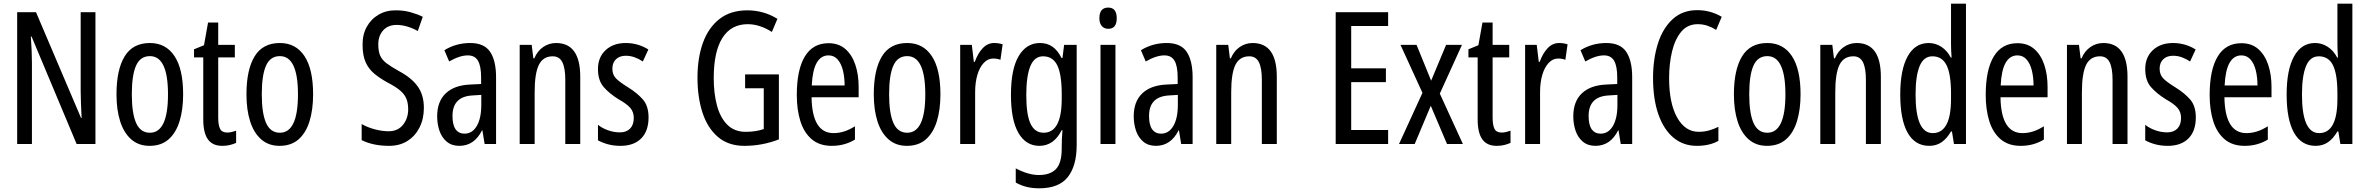

<svg xmlns="http://www.w3.org/2000/svg" viewBox="-20 -780 12826 1040"><path d="M497 0H395L151 -582H147Q153 -500 153 -438V0H73V-714H175L419 -141H422Q420 -185 418.5 -221.5Q417 -258 417 -286V-714H497Z M972 -269Q972 -186 952.5 -123Q933 -60 893 -25Q853 10 790 10Q731 10 691 -25Q651 -60 631 -122.5Q611 -185 611 -269Q611 -402 655 -474.5Q699 -547 792 -547Q878 -547 925 -476.5Q972 -406 972 -269ZM694 -269Q694 -166 717.5 -113.5Q741 -61 792 -61Q890 -61 890 -269Q890 -476 792 -476Q740 -476 717 -424.5Q694 -373 694 -269Z M1211 -62Q1223 -62 1235 -65Q1247 -68 1259 -72V-6Q1243 1 1225 5.5Q1207 10 1184 10Q1131 10 1106 -25.5Q1081 -61 1081 -133V-469H1031V-513L1085 -535L1107 -658H1162V-537H1252V-469H1162V-143Q1162 -103 1172 -82.5Q1182 -62 1211 -62Z M1676 -269Q1676 -186 1656.5 -123Q1637 -60 1597 -25Q1557 10 1494 10Q1435 10 1395 -25Q1355 -60 1335 -122.5Q1315 -185 1315 -269Q1315 -402 1359 -474.5Q1403 -547 1496 -547Q1582 -547 1629 -476.5Q1676 -406 1676 -269ZM1398 -269Q1398 -166 1421.5 -113.5Q1445 -61 1496 -61Q1594 -61 1594 -269Q1594 -476 1496 -476Q1444 -476 1421 -424.5Q1398 -373 1398 -269Z M2276 -196Q2276 -136 2252.5 -89.5Q2229 -43 2187 -16.5Q2145 10 2088 10Q2001 10 1939 -21V-108Q1973 -89 2012 -79Q2051 -69 2085 -69Q2135 -69 2163 -104Q2191 -139 2191 -188Q2191 -223 2180.5 -247Q2170 -271 2146 -291Q2122 -311 2081 -332Q2039 -355 2008 -380.5Q1977 -406 1960.5 -443Q1944 -480 1944 -536Q1943 -592 1966.5 -634.5Q1990 -677 2031.5 -701Q2073 -725 2126 -724Q2168 -724 2205 -713.5Q2242 -703 2270 -689L2243 -612Q2183 -645 2128 -645Q2082 -645 2055.5 -615.5Q2029 -586 2029 -540Q2029 -503 2039 -479.5Q2049 -456 2073.5 -437.5Q2098 -419 2139 -396Q2209 -359 2242.5 -312Q2276 -265 2276 -196Z M2527 -547Q2603 -547 2635 -499Q2667 -451 2667 -362V0H2605L2593 -74H2591Q2549 10 2468 10Q2427 10 2400 -12.5Q2373 -35 2360.5 -71.5Q2348 -108 2348 -150Q2348 -230 2394 -274Q2440 -318 2525 -322L2586 -325V-360Q2586 -422 2569 -451Q2552 -480 2514 -480Q2470 -480 2413 -447L2387 -508Q2450 -547 2527 -547ZM2539 -263Q2431 -257 2431 -152Q2431 -103 2448 -79.5Q2465 -56 2496 -56Q2538 -56 2562.5 -97.5Q2587 -139 2587 -212V-266Z M2992 -547Q3123 -547 3123 -364V0H3042V-348Q3042 -411 3026 -443Q3010 -475 2974 -475Q2922 -475 2899 -429Q2876 -383 2876 -279V0H2795V-537H2860L2869 -464H2874Q2891 -504 2922.5 -525.5Q2954 -547 2992 -547Z M3493 -144Q3493 -70 3453 -30Q3413 10 3341 10Q3304 10 3273 1.5Q3242 -7 3219 -20V-104Q3241 -86 3273 -74.5Q3305 -63 3338 -63Q3373 -63 3393 -83.5Q3413 -104 3413 -141Q3413 -173 3394.5 -195Q3376 -217 3331 -242Q3281 -273 3250 -308.5Q3219 -344 3219 -406Q3219 -470 3260.5 -508.5Q3302 -547 3369 -547Q3436 -547 3492 -512L3462 -447Q3441 -461 3418 -469.5Q3395 -478 3370 -478Q3336 -478 3316.5 -459Q3297 -440 3297 -408Q3297 -376 3316 -356Q3335 -336 3382 -307Q3432 -276 3462.5 -241Q3493 -206 3493 -144Z M4016 -377H4199V-25Q4109 10 4012 10Q3925 10 3868.5 -38.5Q3812 -87 3785 -170.5Q3758 -254 3758 -359Q3758 -466 3787.5 -548Q3817 -630 3877 -677Q3937 -724 4028 -724Q4117 -724 4191 -678L4161 -607Q4095 -649 4030 -649Q3940 -649 3893 -574.5Q3846 -500 3846 -357Q3846 -275 3863.5 -209Q3881 -143 3919.5 -104.5Q3958 -66 4019 -66Q4075 -66 4117 -81V-302H4016Z M4468 -546Q4523 -546 4559 -514.5Q4595 -483 4613 -429.5Q4631 -376 4631 -309V-253H4376Q4379 -59 4495 -59Q4524 -59 4552.5 -68Q4581 -77 4611 -96V-24Q4555 10 4486 10Q4418 10 4376 -26.5Q4334 -63 4315 -125Q4296 -187 4296 -265Q4296 -402 4339.5 -474Q4383 -546 4468 -546ZM4468 -480Q4427 -480 4404 -440Q4381 -400 4377 -317H4555Q4555 -361 4546 -398Q4537 -435 4517.5 -457.5Q4498 -480 4468 -480Z M5074 -269Q5074 -186 5054.5 -123Q5035 -60 4995 -25Q4955 10 4892 10Q4833 10 4793 -25Q4753 -60 4733 -122.5Q4713 -185 4713 -269Q4713 -402 4757 -474.5Q4801 -547 4894 -547Q4980 -547 5027 -476.5Q5074 -406 5074 -269ZM4796 -269Q4796 -166 4819.5 -113.5Q4843 -61 4894 -61Q4992 -61 4992 -269Q4992 -476 4894 -476Q4842 -476 4819 -424.5Q4796 -373 4796 -269Z M5365 -547Q5389 -547 5411 -540L5399 -456Q5382 -463 5359 -463Q5331 -463 5308.5 -439Q5286 -415 5274 -374Q5262 -333 5262 -280V0H5181V-537H5244L5255 -445H5260Q5277 -492 5303.5 -519.5Q5330 -547 5365 -547Z M5613 -547Q5651 -547 5679.5 -528Q5708 -509 5730 -466H5735L5744 -537H5812V6Q5812 118 5764 179Q5716 240 5609 240Q5572 240 5541.5 232.5Q5511 225 5482 209V132Q5550 168 5607 168Q5669 168 5700 135.5Q5731 103 5731 25V9Q5731 -8 5732 -29.5Q5733 -51 5735 -75H5731Q5688 10 5610 10Q5537 10 5496.5 -60Q5456 -130 5456 -266Q5456 -406 5498 -476.5Q5540 -547 5613 -547ZM5630 -475Q5583 -475 5561 -421.5Q5539 -368 5539 -265Q5539 -159 5562 -110Q5585 -61 5633 -61Q5731 -61 5731 -245V-270Q5731 -377 5707 -426Q5683 -475 5630 -475Z M5983 -739Q6029 -739 6029 -681Q6029 -624 5983 -624Q5961 -624 5948 -639Q5935 -654 5935 -681Q5935 -739 5983 -739ZM6022 -537V0H5941V-537Z M6300 -547Q6376 -547 6408 -499Q6440 -451 6440 -362V0H6378L6366 -74H6364Q6322 10 6241 10Q6200 10 6173 -12.5Q6146 -35 6133.5 -71.5Q6121 -108 6121 -150Q6121 -230 6167 -274Q6213 -318 6298 -322L6359 -325V-360Q6359 -422 6342 -451Q6325 -480 6287 -480Q6243 -480 6186 -447L6160 -508Q6223 -547 6300 -547ZM6312 -263Q6204 -257 6204 -152Q6204 -103 6221 -79.5Q6238 -56 6269 -56Q6311 -56 6335.5 -97.5Q6360 -139 6360 -212V-266Z M6765 -547Q6896 -547 6896 -364V0H6815V-348Q6815 -411 6799 -443Q6783 -475 6747 -475Q6695 -475 6672 -429Q6649 -383 6649 -279V0H6568V-537H6633L6642 -464H6647Q6664 -504 6695.5 -525.5Q6727 -547 6765 -547Z M7499 0H7215V-714H7499V-639H7299V-410H7487V-335H7299V-76H7499Z M7685 -277 7566 -537H7653L7732 -343L7813 -537H7899L7779 -273L7904 0H7818L7730 -207L7643 0H7558Z M8114 -62Q8126 -62 8138 -65Q8150 -68 8162 -72V-6Q8146 1 8128 5.5Q8110 10 8087 10Q8034 10 8009 -25.5Q7984 -61 7984 -133V-469H7934V-513L7988 -535L8010 -658H8065V-537H8155V-469H8065V-143Q8065 -103 8075 -82.5Q8085 -62 8114 -62Z M8425 -547Q8449 -547 8471 -540L8459 -456Q8442 -463 8419 -463Q8391 -463 8368.5 -439Q8346 -415 8334 -374Q8322 -333 8322 -280V0H8241V-537H8304L8315 -445H8320Q8337 -492 8363.5 -519.5Q8390 -547 8425 -547Z M8681 -547Q8757 -547 8789 -499Q8821 -451 8821 -362V0H8759L8747 -74H8745Q8703 10 8622 10Q8581 10 8554 -12.5Q8527 -35 8514.5 -71.5Q8502 -108 8502 -150Q8502 -230 8548 -274Q8594 -318 8679 -322L8740 -325V-360Q8740 -422 8723 -451Q8706 -480 8668 -480Q8624 -480 8567 -447L8541 -508Q8604 -547 8681 -547ZM8693 -263Q8585 -257 8585 -152Q8585 -103 8602 -79.5Q8619 -56 8650 -56Q8692 -56 8716.5 -97.5Q8741 -139 8741 -212V-266Z M9176 -649Q9121 -649 9087 -608.5Q9053 -568 9037 -501.5Q9021 -435 9021 -357Q9021 -221 9064.5 -143.5Q9108 -66 9181 -66Q9211 -66 9237.5 -73.5Q9264 -81 9288 -93V-17Q9240 10 9171 10Q9098 10 9045 -34Q8992 -78 8963 -160.5Q8934 -243 8934 -358Q8934 -460 8960 -543Q8986 -626 9039.5 -675.5Q9093 -725 9173 -725Q9245 -725 9306 -689L9276 -618Q9254 -632 9229 -640.5Q9204 -649 9176 -649Z M9733 -269Q9733 -186 9713.5 -123Q9694 -60 9654 -25Q9614 10 9551 10Q9492 10 9452 -25Q9412 -60 9392 -122.5Q9372 -185 9372 -269Q9372 -402 9416 -474.5Q9460 -547 9553 -547Q9639 -547 9686 -476.5Q9733 -406 9733 -269ZM9455 -269Q9455 -166 9478.5 -113.5Q9502 -61 9553 -61Q9651 -61 9651 -269Q9651 -476 9553 -476Q9501 -476 9478 -424.5Q9455 -373 9455 -269Z M10037 -547Q10168 -547 10168 -364V0H10087V-348Q10087 -411 10071 -443Q10055 -475 10019 -475Q9967 -475 9944 -429Q9921 -383 9921 -279V0H9840V-537H9905L9914 -464H9919Q9936 -504 9967.5 -525.5Q9999 -547 10037 -547Z M10430 10Q10353 10 10313 -61Q10273 -132 10273 -268Q10273 -402 10313 -474.5Q10353 -547 10427 -547Q10464 -547 10495.5 -526.5Q10527 -506 10547 -468H10551Q10548 -513 10548 -542V-760H10629V0H10564L10553 -68H10548Q10526 -30 10497.5 -10Q10469 10 10430 10ZM10449 -59Q10548 -59 10548 -244V-274Q10548 -378 10524 -426.5Q10500 -475 10447 -475Q10400 -475 10378 -422Q10356 -369 10356 -268Q10356 -59 10449 -59Z M10908 -546Q10963 -546 10999 -514.5Q11035 -483 11053 -429.5Q11071 -376 11071 -309V-253H10816Q10819 -59 10935 -59Q10964 -59 10992.5 -68Q11021 -77 11051 -96V-24Q10995 10 10926 10Q10858 10 10816 -26.5Q10774 -63 10755 -125Q10736 -187 10736 -265Q10736 -402 10779.5 -474Q10823 -546 10908 -546ZM10908 -480Q10867 -480 10844 -440Q10821 -400 10817 -317H10995Q10995 -361 10986 -398Q10977 -435 10957.5 -457.5Q10938 -480 10908 -480Z M11373 -547Q11504 -547 11504 -364V0H11423V-348Q11423 -411 11407 -443Q11391 -475 11355 -475Q11303 -475 11280 -429Q11257 -383 11257 -279V0H11176V-537H11241L11250 -464H11255Q11272 -504 11303.5 -525.5Q11335 -547 11373 -547Z M11874 -144Q11874 -70 11834 -30Q11794 10 11722 10Q11685 10 11654 1.5Q11623 -7 11600 -20V-104Q11622 -86 11654 -74.5Q11686 -63 11719 -63Q11754 -63 11774 -83.5Q11794 -104 11794 -141Q11794 -173 11775.5 -195Q11757 -217 11712 -242Q11662 -273 11631 -308.5Q11600 -344 11600 -406Q11600 -470 11641.5 -508.5Q11683 -547 11750 -547Q11817 -547 11873 -512L11843 -447Q11822 -461 11799 -469.5Q11776 -478 11751 -478Q11717 -478 11697.5 -459Q11678 -440 11678 -408Q11678 -376 11697 -356Q11716 -336 11763 -307Q11813 -276 11843.5 -241Q11874 -206 11874 -144Z M12121 -546Q12176 -546 12212 -514.5Q12248 -483 12266 -429.5Q12284 -376 12284 -309V-253H12029Q12032 -59 12148 -59Q12177 -59 12205.5 -68Q12234 -77 12264 -96V-24Q12208 10 12139 10Q12071 10 12029 -26.5Q11987 -63 11968 -125Q11949 -187 11949 -265Q11949 -402 11992.5 -474Q12036 -546 12121 -546ZM12121 -480Q12080 -480 12057 -440Q12034 -400 12030 -317H12208Q12208 -361 12199 -398Q12190 -435 12170.5 -457.5Q12151 -480 12121 -480Z M12523 10Q12446 10 12406 -61Q12366 -132 12366 -268Q12366 -402 12406 -474.5Q12446 -547 12520 -547Q12557 -547 12588.5 -526.5Q12620 -506 12640 -468H12644Q12641 -513 12641 -542V-760H12722V0H12657L12646 -68H12641Q12619 -30 12590.5 -10Q12562 10 12523 10ZM12542 -59Q12641 -59 12641 -244V-274Q12641 -378 12617 -426.5Q12593 -475 12540 -475Q12493 -475 12471 -422Q12449 -369 12449 -268Q12449 -59 12542 -59Z"/></svg>

Font: Noto Sans Georgian ExtraCondensed
Style: Regular
Weight: 400
Width: 2
Designer: Monotype Design Team, Akaki Razmadze
Foundry: Google LLC
Version: Version 2.005; ttfautohint (v1.8.4.7-5d5b)